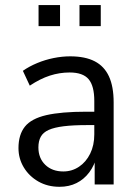

<svg xmlns="http://www.w3.org/2000/svg" viewBox="-20 -713 527 742"><path d="M210 8.9Q164.1 8.9 128.3 -11.5Q92.5 -32 71.9 -66.1Q51.4 -100.1 51.4 -140.7Q51.4 -192.5 76.2 -223.6Q101 -254.6 158.8 -268Q216.6 -281.3 313.4 -281.3H356.3V-229.6H317.7Q263 -229.6 226.3 -225.1Q189.6 -220.5 168.2 -210.9Q146.8 -201.3 137.6 -184.6Q128.4 -167.9 128.4 -143.4Q128.4 -101.7 155 -76Q181.5 -50.4 224.7 -50.4Q258.1 -50.4 285.3 -68.6Q312.6 -86.8 328.5 -119.2Q344.4 -151.5 344.4 -193.7V-322.9Q344.4 -381.1 322.4 -407Q300.4 -432.9 249.1 -432.9Q210.2 -432.9 172.7 -420.8Q135.1 -408.6 95.1 -382L68.4 -439.3Q93.1 -456.6 123.8 -469.3Q154.5 -482.1 187.4 -488.7Q220.2 -495.3 251.1 -495.3Q309.1 -495.3 346.1 -476.1Q383 -457 401.1 -417.7Q419.2 -378.4 419.2 -317.1V0H345.9V-111.4H354.5Q345.4 -74.3 325.1 -47.1Q304.7 -19.9 275.7 -5.5Q246.8 8.9 210 8.9ZM287.2 -612.1V-693.3H369.4V-612.1ZM129 -612.1V-693.3H212V-612.1Z"/></svg>

Font: Nunito Sans 12pt ExtraLight SemiCondensed
Style: Regular
Weight: 200
Width: 4
Version: Version 3.101;gftools[0.9.27]